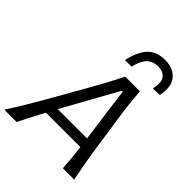

<svg xmlns="http://www.w3.org/2000/svg" viewBox="-298 -1116 1257 1257"><g transform="rotate(45 330.0 -487.5)"><path d="M-31 0Q6.5 -57.5 44.8 -121.5Q83 -185.5 116 -243L255.5 -488Q291 -551 319.8 -604Q348.5 -657 376 -713H512.5Q516 -659.5 521.8 -605.8Q527.5 -552 537.5 -486.5L573.5 -241.5Q582 -182.5 593.5 -119.5Q605 -56.5 616.5 0H511.5Q509 -43.5 504.5 -89Q500 -134.5 494.5 -179H175.5Q151.5 -134.5 128.2 -89.2Q105 -44 83 0ZM217.5 -256.5Q215.5 -253.5 214 -250H485.5Q485 -252.5 484.5 -255L434 -631.5H425.5ZM559 -785.5Q573.5 -854 551.8 -882.8Q530 -911.5 481 -913.5Q431.5 -911.5 402.5 -882.2Q373.5 -853 359.5 -788.5H298Q318 -880.5 361 -927.8Q404 -975 483 -975Q561 -975 600.8 -927.2Q640.5 -879.5 621 -788.5Z"/></g></svg>

Font: Commissioner Flair
Style: Italic
Weight: 400
Italic angle: -12°
Designer: Kostas Bartsokas
Foundry: Kostas Bartsokas
Version: Version 1.000; ttfautohint (v1.8.3)